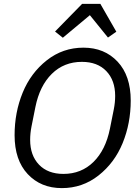

<svg xmlns="http://www.w3.org/2000/svg" viewBox="-20 -955 719 987"><path d="M402 -935H496L578 -792L535 -762L442 -877L303 -761L263 -793ZM298 12Q190 12 122.5 -60Q55 -132 55 -260Q55 -377 96.5 -478.5Q138 -580 220.5 -645Q303 -710 409 -710Q517 -710 584.5 -638Q652 -566 652 -438Q652 -321 610.5 -219.5Q569 -118 486.5 -53Q404 12 298 12ZM306 -61Q398 -61 460.5 -122.5Q523 -184 545 -293L565 -393Q572 -428 572 -462Q572 -542 526.5 -589.5Q481 -637 401 -637Q309 -637 246.5 -575.5Q184 -514 162 -405L142 -305Q135 -270 135 -236Q135 -156 180.5 -108.5Q226 -61 306 -61Z"/></svg>

Font: Aneliza
Style: Italic
Weight: 400
Italic angle: -11.31°
Designer: Mike Abbink, Paul van der Laan, Pieter van Rosmalen
Foundry: Bold Monday
Version: Version 3.0